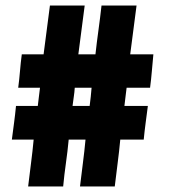

<svg xmlns="http://www.w3.org/2000/svg" viewBox="-20 -676 622 696"><path d="M287 -656Q281 -611 275.5 -567.5Q270 -524 264 -479H326Q331 -524 337 -567.5Q343 -611 348 -656H475Q469 -611 463.5 -567.5Q458 -524 452 -479H536Q533 -449 530.5 -418.5Q528 -388 524 -358H439Q437 -342 435 -325.5Q433 -309 431 -292H516Q512 -261 508 -231Q504 -201 501 -170H416Q412 -127 406.5 -85Q401 -43 396 0H270Q275 -43 280.5 -85Q286 -127 290 -170H229Q225 -127 219 -85Q213 -43 209 0H82Q87 -43 92.5 -85Q98 -127 102 -170H23Q27 -201 31 -231Q35 -261 38 -292H117Q119 -309 121 -325.5Q123 -342 125 -358H46Q50 -388 52.5 -418.5Q55 -449 59 -479H138Q144 -524 149.5 -567.5Q155 -611 161 -656ZM251 -358Q250 -342 247.5 -325.5Q245 -309 243 -292H305Q307 -309 309 -325.5Q311 -342 312 -358Z"/></svg>

Font: Josefin Sans Thin
Style: Bold
Weight: 700
Version: Version 2.000